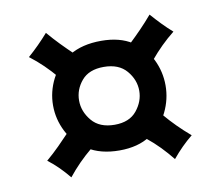

<svg xmlns="http://www.w3.org/2000/svg" viewBox="-56 -596 633 551"><g transform="rotate(-10 260.5 -320.5)"><path d="M260 -162Q205 -162 168 -185.5Q131 -209 112.5 -245.5Q94 -282 94 -322Q94 -362 112.5 -398.5Q131 -435 168.5 -458Q206 -481 262 -481Q316 -481 351.5 -458Q387 -435 404.5 -399Q422 -363 422 -323Q422 -283 404 -246Q386 -209 350 -185.5Q314 -162 260 -162ZM259 -237Q302 -237 323.5 -263.5Q345 -290 345 -321Q345 -353 322.5 -379.5Q300 -406 256 -406Q213 -406 191.5 -380.5Q170 -355 170 -323Q170 -291 192.5 -264Q215 -237 259 -237ZM412 -531Q426 -515 440.5 -500Q455 -485 471 -471Q432 -440 399 -400L341 -457Q360 -475 377.5 -493Q395 -511 412 -531ZM50 -169Q70 -186 88 -204Q106 -222 124 -241L181 -182Q141 -149 110 -110Q96 -127 81.5 -141.5Q67 -156 50 -169ZM471 -169Q455 -156 440.5 -141.5Q426 -127 412 -110Q396 -130 378.5 -148Q361 -166 341 -182L399 -241Q431 -203 471 -169ZM110 -531Q127 -511 144.5 -493Q162 -475 181 -457L124 -400Q107 -420 89 -437.5Q71 -455 50 -471Q82 -499 110 -531Z"/></g></svg>

Font: Ruwudu
Style: Bold
Weight: 700
Designer: Becca Hirsbrunner Spalinger
Foundry: SIL International
Version: Version 3.000